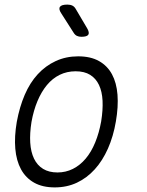

<svg xmlns="http://www.w3.org/2000/svg" viewBox="-20 -805 640 835"><path d="M218 10Q165 10 128.5 -10.5Q92 -31 71.5 -68.5Q51 -106 46.5 -158.5Q42 -211 53 -275Q65 -340 87.5 -392.5Q110 -445 144 -482Q178 -519 222.5 -539.5Q267 -560 320 -560Q374 -560 410.5 -539.5Q447 -519 467 -482Q487 -445 491 -393Q495 -341 484 -277Q473 -212 449.5 -159Q426 -106 392 -68.5Q358 -31 314.5 -10.5Q271 10 218 10ZM230 -55Q266 -55 297 -70.5Q328 -86 352.5 -115Q377 -144 394 -185.5Q411 -227 420 -277Q428 -327 426 -367Q424 -407 410.5 -435.5Q397 -464 372 -479.5Q347 -495 309 -495Q271 -495 239.5 -479.5Q208 -464 184 -435Q160 -406 143 -365.5Q126 -325 117 -275Q109 -225 111.5 -184.5Q114 -144 128 -115Q142 -86 167.5 -70.5Q193 -55 230 -55ZM300 -663 247 -746Q234 -765 240.5 -775Q247 -785 273 -785Q286 -785 295 -780.5Q304 -776 310 -765L359 -682Q370 -663 364 -654Q358 -645 334 -645Q323 -645 314.5 -649Q306 -653 300 -663Z"/></svg>

Font: Maple Mono NL ExtraLight
Style: Italic
Weight: 275
Italic angle: -10°
Monospace: yes
Designer: subframe7536
Version: Version 7.000